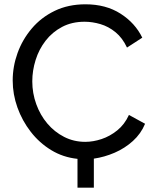

<svg xmlns="http://www.w3.org/2000/svg" viewBox="-20 -734 722 892"><path d="M340 138V4Q273 -3 218 -36.5Q163 -70 123 -121.5Q83 -173 61 -234.5Q39 -296 39 -360Q39 -425 61.5 -487.5Q84 -550 127.5 -601.5Q171 -653 234 -683.5Q297 -714 377 -714Q472 -714 540 -670.5Q608 -627 641 -559L570 -513Q549 -558 516.5 -584.5Q484 -611 446.5 -622Q409 -633 373 -633Q314 -633 268.5 -609Q223 -585 192 -545Q161 -505 145.5 -455.5Q130 -406 130 -356Q130 -301 148.5 -250Q167 -199 200 -160Q233 -121 278 -98Q323 -75 376 -75Q413 -75 452 -88Q491 -101 525 -128.5Q559 -156 579 -200L654 -159Q635 -113 597.5 -79Q560 -45 512.5 -24.5Q465 -4 416 3V138Z"/></svg>

Font: Raleway Medium
Style: Regular
Weight: 500
Designer: Matt McInerney, Pablo Impallari, Rodrigo Fuenzalida
Foundry: Matt McInerney, Pablo Impallari, Rodrigo Fuenzalida
Version: Version 4.026